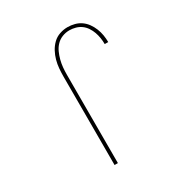

<svg xmlns="http://www.w3.org/2000/svg" viewBox="-173 -871 946 998"><g transform="rotate(-30 300.0 -371.5)"><path d="M227 0V-530Q227 -554 229 -578.5Q231 -603 237.5 -626.5Q244 -650 255.5 -671.5Q267 -693 284.5 -710Q302 -727 325.5 -735Q349 -743 373 -743Q394 -743 415 -737.5Q436 -732 453 -720Q470 -708 482.5 -690.5Q495 -673 503 -653Q511 -633 514.5 -612Q518 -591 518 -570H497Q497 -589 494 -607.5Q491 -626 485 -643Q479 -660 468.5 -676Q458 -692 443 -703Q428 -714 409.5 -719Q391 -724 373 -724Q351 -724 330.5 -716Q310 -708 295 -692.5Q280 -677 271 -657Q262 -637 256.5 -616Q251 -595 249 -573.5Q247 -552 247 -530V0Z"/></g></svg>

Font: Iosevka Thin Extended
Style: Regular
Weight: 100
Width: 7
Monospace: yes
Designer: Belleve Invis
Foundry: Belleve Invis
Version: Version 32.5.0; ttfautohint (v1.8.4)